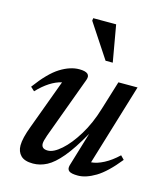

<svg xmlns="http://www.w3.org/2000/svg" viewBox="-104 -748 714 838"><g transform="rotate(15 253.0 -329.5)"><path d="M280.5 -23.5 327 -178Q284.5 -102.5 250.2 -61.8Q216 -21 185.5 -5Q155 11 123 11Q85 11 67.8 -6.2Q50.5 -23.5 50.5 -52Q50.5 -84.5 72 -141L154.5 -364.5Q100.5 -352 46.5 -295L29 -311Q82 -383 127 -411Q172 -439 213 -439Q268 -439 254.5 -402.5L151.5 -123Q142 -96 142 -84.5Q142 -60.5 171 -60.5Q197 -60.5 231.2 -90.8Q265.5 -121 298.2 -174.5Q331 -228 352 -298L392 -428H478.5L367 -60Q392.5 -61.5 423.8 -77.8Q455 -94 486 -123.5L502 -107Q449.5 -41.5 405.8 -15.2Q362 11 326 11Q296 11 285.8 2.8Q275.5 -5.5 280.5 -23.5ZM346 -504.5H313.5L212 -658.5L213.5 -670H317Z"/></g></svg>

Font: Newsreader Text Medium
Style: Italic
Weight: 500
Italic angle: -17°
Designer: Hugues Gentile
Foundry: Production Type
Version: Version 1.001